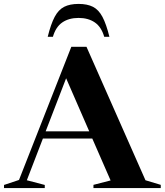

<svg xmlns="http://www.w3.org/2000/svg" viewBox="-32 -960 840 980"><path d="M710.5 -40 788.5 -16.5V0H445V-16.5L532.5 -39L439 -253H187L105 -40L196.5 -16V0H-11.5V-16L65 -41.5L332 -721H409.5ZM201 -289.5H423.5L305.5 -560.5ZM369 -868.5Q319.5 -868.5 286 -845.5Q252.5 -822.5 238 -772H211.5Q227.5 -837 247 -873.8Q266.5 -910.5 295.5 -925.2Q324.5 -940 369 -940Q413.5 -940 442.5 -925.2Q471.5 -910.5 491 -873.8Q510.5 -837 526.5 -772H500Q485.5 -822.5 452 -845.5Q418.5 -868.5 369 -868.5Z"/></svg>

Font: Newsreader 72pt SemiBold
Style: Regular
Weight: 600
Designer: Hugues Gentile
Foundry: Production Type
Version: Version 1.003; ttfautohint (v1.8.3)